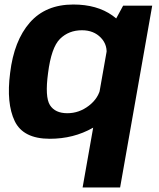

<svg xmlns="http://www.w3.org/2000/svg" viewBox="-20 -618 711 860"><path d="M350 221.8H518L661.8 -592.7H531.6L475.7 -489.7ZM203 3.6Q309.6 3.6 395.7 -45.3Q481.8 -94.3 493.1 -154.2L431.2 -228.1Q422.3 -178.6 378.3 -144.7Q334.4 -110.9 281.7 -110.9Q226.7 -110.9 203.7 -147.2Q180.8 -183.5 195.2 -290.2Q209.7 -405.2 248.7 -443.8Q287.8 -482.5 347.2 -482.5Q399.9 -482.5 432 -448.9Q464.1 -415.3 456 -366.5L542.4 -439.2Q553.3 -499.1 483.8 -548.4Q414.3 -597.8 308.3 -597.8Q184.6 -597.8 113.6 -516.9Q42.7 -436 25.3 -290.9Q7.8 -155.2 45.8 -75.8Q83.8 3.6 203 3.6Z"/></svg>

Font: Anybody Thin
Style: Italic
Weight: 100
Italic angle: -10°
Designer: Tyler Finck
Foundry: Etcetera Type Company
Version: Version 1.114;gftools[0.9.25]